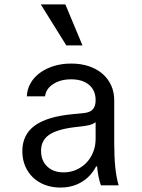

<svg xmlns="http://www.w3.org/2000/svg" viewBox="-20 -837 640 867"><path d="M411.8 -384.6Q411.8 -356.8 398.7 -342.8Q385.6 -328.8 357.2 -326.2L307.4 -321.4Q192.2 -310.4 136.5 -269.5Q80.8 -228.6 80.8 -154.2Q80.8 -117.8 93.5 -87.6Q106.2 -57.4 128.9 -35.7Q151.6 -14 183.3 -2Q215 10 252.8 10Q295.6 10 330.3 -5.5Q365 -21 389.4 -49.1Q413.8 -77.2 427.3 -116.8Q440.8 -156.4 440.8 -205.6L388.4 -85.6H418.4Q420.8 -59 425.2 -37.9Q429.6 -16.8 435.8 0H515.8Q505.2 -35.4 500.5 -82.5Q495.8 -129.6 495.8 -193V-384.4Q495.8 -421.6 481.7 -452.1Q467.6 -482.6 442.1 -504.4Q416.6 -526.2 381 -538.1Q345.4 -550 301.4 -550Q259 -550 223.2 -538.9Q187.4 -527.8 160.6 -508.3Q133.8 -488.8 118.1 -461.4Q102.4 -434 101.2 -402H183.4Q187.6 -436.2 220.3 -457.5Q253 -478.8 301.2 -478.8Q352.8 -478.8 382.3 -453.7Q411.8 -428.6 411.8 -384.6ZM411.8 -313V-210Q411.8 -177.8 400.7 -150.1Q389.6 -122.4 370.2 -102.2Q350.8 -82 324.2 -70.3Q297.6 -58.6 267.6 -58.6Q221 -58.6 193.2 -85.2Q165.4 -111.8 165.4 -155.6Q165.4 -202.8 201.2 -227.8Q237 -252.8 316.2 -262.6L363.8 -268.4Q404 -273.4 423 -295Q442 -316.6 442 -359.8ZM279.4 -632 164.2 -817H275.2L352.4 -632Z"/></svg>

Font: CommitMonoV143 ExtLt
Style: Regular
Weight: 200
Monospace: yes
Designer: Eigil Nikolajsen
Foundry: Eigil Nikolajsen
Version: Version 1.143